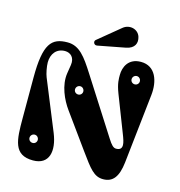

<svg xmlns="http://www.w3.org/2000/svg" viewBox="-137 -1096 1157 1233"><g transform="rotate(15 441.0 -479.5)"><path d="M194 15C302 15 322 -79 277 -190L141 -523C132 -545 123 -590 123 -618C123 -675 156 -717 212 -717C248 -717 279 -691 271 -640L262 -583C249 -500 291 -411 331 -356L497 -126C568 -28 599 15 660 15C725 15 758 -29 769 -125L820 -588C830 -680 800 -776 701 -776C617 -776 591 -711 591 -660C591 -636 589 -604 614 -540L706 -303C719 -270 727 -247 727 -229C727 -207 715 -196 690 -196C672 -196 658 -210 634 -248L397 -619C337 -713 293 -775 214 -775C107 -775 60 -725 60 -500V-230C60 -85 63 15 194 15ZM699 -626C683 -626 671 -638 671 -653C671 -668 683 -681 699 -681C714 -681 726 -668 726 -653C726 -638 714 -626 699 -626ZM365 -469C349 -469 337 -481 337 -496C337 -511 349 -524 365 -524C380 -524 392 -511 392 -496C392 -481 380 -469 365 -469ZM163 -93C147 -93 135 -105 135 -120C135 -135 147 -148 163 -148C178 -148 190 -135 190 -120C190 -105 178 -93 163 -93ZM401 -804 584 -839C641 -850 655 -888 643 -927C629 -974 569 -989 529 -956L383 -836C370 -825 380 -800 401 -804Z"/></g></svg>

Font: Pilowlava Atome
Style: Regular
Weight: 500
Designer: Anton Moglia, Jérémy Landes, Maksym Kobuzan (Cyrillic), Velvetyne Type Foundry
Foundry: Anton Moglia, Jérémy Landes, Velvetyne Type Foundry
Version: Version 1.002;Glyphs 3.3 (3303)